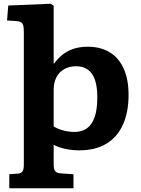

<svg xmlns="http://www.w3.org/2000/svg" viewBox="-20 -787 753 1023"><path d="M29.5 216V141L76 138Q91.5 136.5 99.2 127Q107 117.5 107 89.5V-614.5Q107 -637 104.2 -649.7Q101.5 -662.5 92.2 -668.2Q83 -674 63.5 -675L17.5 -678L24 -757.5L250 -767L266 -756V-449H269Q288.5 -476 313.5 -496Q338.5 -516 371.8 -527Q405 -538 448 -538Q515.5 -538 564 -508.8Q612.5 -479.5 638.8 -422Q665 -364.5 665 -281Q665 -190 635.5 -123.8Q606 -57.5 547.5 -21.8Q489 14 402 14Q365 14 328.3 6.3Q291.5 -1.5 266 -15.5V89Q266 113 273 123.7Q280 134.5 301.5 136.5L371.5 141.5V216ZM376 -84Q416.5 -84 443.5 -103.5Q470.5 -123 484.5 -163.8Q498.5 -204.5 498.5 -268.5Q498.5 -324.5 486 -361Q473.5 -397.5 448.5 -415.7Q423.5 -434 386 -434Q348 -434 321.3 -418.2Q294.5 -402.5 280.3 -374.7Q266 -347 266 -309V-114Q283 -101.5 314.3 -92.8Q345.5 -84 376 -84Z"/></svg>

Font: Literata Variable Black
Style: Regular
Weight: 900
Designer: Latin by Veronika Burian and Jose Scaglione. Greek by Irene Vlachou. Cyrillic by Vera Evstafieva.
Foundry: TypeTogether
Version: Version 3.021